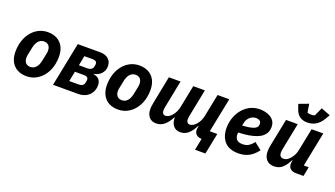

<svg xmlns="http://www.w3.org/2000/svg" viewBox="-75 -1402 3770 2159"><g transform="rotate(20 1810.5 -322.5)"><path d="M240 12Q176 12 129 -14Q82 -40 56.5 -89Q31 -138 31 -207Q31 -230 33 -251Q35 -272 39 -292Q54 -365 91 -420Q128 -475 182 -506Q236 -537 302 -537Q366 -537 413 -511Q460 -485 485.5 -436Q511 -387 511 -318Q511 -296 509 -274.5Q507 -253 503 -233Q489 -161 451.5 -105.5Q414 -50 360 -19Q306 12 240 12ZM245 -101Q285 -101 312 -130.5Q339 -160 350 -216L369 -310Q370 -315 371 -323Q372 -331 372 -341Q372 -366 363.5 -384.5Q355 -403 338.5 -413.5Q322 -424 297 -424Q257 -424 230 -394.5Q203 -365 192 -309L173 -215Q172 -211 171 -202.5Q170 -194 170 -184Q170 -159 178.5 -140.5Q187 -122 204 -111.5Q221 -101 245 -101Z M556 0 661 -525H928Q992 -525 1028.5 -493Q1065 -461 1065 -405Q1065 -356 1032.5 -318.5Q1000 -281 946 -273L945 -268Q996 -259 1015 -231.5Q1034 -204 1034 -169Q1034 -119 1011.5 -80.5Q989 -42 949 -21Q909 0 854 0ZM713 -102H824Q852 -102 869.5 -112.5Q887 -123 891 -144Q893 -154 895 -165.5Q897 -177 897 -183Q897 -204 883.5 -213Q870 -222 847 -222H737ZM754 -306H855Q883 -306 900.5 -317.5Q918 -329 923 -352Q925 -359 926.5 -368.5Q928 -378 928 -384Q928 -405 914.5 -414Q901 -423 878 -423H777Z M1335 12Q1271 12 1224 -14Q1177 -40 1151.5 -89Q1126 -138 1126 -207Q1126 -230 1128 -251Q1130 -272 1134 -292Q1149 -365 1186 -420Q1223 -475 1277 -506Q1331 -537 1397 -537Q1461 -537 1508 -511Q1555 -485 1580.5 -436Q1606 -387 1606 -318Q1606 -296 1604 -274.5Q1602 -253 1598 -233Q1584 -161 1546.5 -105.5Q1509 -50 1455 -19Q1401 12 1335 12ZM1340 -101Q1380 -101 1407 -130.5Q1434 -160 1445 -216L1464 -310Q1465 -315 1466 -323Q1467 -331 1467 -341Q1467 -366 1458.5 -384.5Q1450 -403 1433.5 -413.5Q1417 -424 1392 -424Q1352 -424 1325 -394.5Q1298 -365 1287 -309L1268 -215Q1267 -211 1266 -202.5Q1265 -194 1265 -184Q1265 -159 1273.5 -140.5Q1282 -122 1299 -111.5Q1316 -101 1340 -101Z M2306 140 2334 0H2333Q2296 0 2271.5 -20Q2247 -40 2247 -77Q2247 -85 2248 -94Q2249 -103 2250 -107L2253 -122H2247Q2218 -62 2177.5 -25Q2137 12 2080 12Q2027 12 1997.5 -24Q1968 -60 1968 -122H1963Q1934 -64 1892 -26Q1850 12 1792 12Q1737 12 1707 -23.5Q1677 -59 1677 -117Q1677 -143 1681 -166Q1685 -189 1689 -212L1751 -525H1891L1829 -213Q1826 -199 1823.5 -184.5Q1821 -170 1821 -154Q1821 -133 1831 -119Q1841 -105 1863 -105Q1883 -105 1904 -118.5Q1925 -132 1941 -152Q1958 -172 1971 -200Q1984 -228 1989 -255L2043 -525H2182L2120 -213Q2117 -199 2114.5 -184.5Q2112 -170 2112 -154Q2112 -133 2122 -119Q2132 -105 2154 -105Q2174 -105 2195 -118.5Q2216 -132 2232 -152Q2249 -172 2262 -200Q2275 -228 2280 -255L2334 -525H2474L2391 -112H2481L2430 140Z M2777 12Q2665 12 2610 -49Q2555 -110 2555 -214Q2555 -233 2556.5 -251Q2558 -269 2562 -287Q2576 -356 2613.5 -412.5Q2651 -469 2708.5 -503Q2766 -537 2840 -537Q2870 -537 2902.5 -530Q2935 -523 2963.5 -506.5Q2992 -490 3010 -462Q3028 -434 3028 -391Q3028 -359 3016 -331.5Q3004 -304 2979 -282Q2954 -260 2914.5 -244.5Q2875 -229 2821 -219.5Q2767 -210 2696 -208Q2695 -199 2694.5 -194Q2694 -189 2694 -185Q2694 -148 2714.5 -124.5Q2735 -101 2787 -101Q2822 -101 2851 -115.5Q2880 -130 2915 -174L3001 -106Q2952 -42 2898.5 -15Q2845 12 2777 12ZM2832 -430Q2803 -430 2778.5 -416.5Q2754 -403 2737.5 -378.5Q2721 -354 2715 -320L2711 -297Q2767 -300 2802.5 -307Q2838 -314 2857.5 -324.5Q2877 -335 2884.5 -348Q2892 -361 2892 -377Q2892 -411 2871.5 -420.5Q2851 -430 2832 -430Z M3153 -525H3293L3231 -213Q3228 -199 3226 -185Q3224 -171 3224 -160Q3224 -135 3236 -120Q3248 -105 3273 -105Q3299 -105 3319.5 -118.5Q3340 -132 3357 -153Q3374 -174 3386.5 -199.5Q3399 -225 3405 -255L3459 -525H3599L3516 -112H3575L3553 0H3460Q3423 0 3397.5 -20Q3372 -40 3372 -77Q3372 -85 3373 -94Q3374 -103 3375 -107L3378 -122H3372Q3343 -61 3303 -24.5Q3263 12 3203 12Q3144 12 3111.5 -24Q3079 -60 3079 -124Q3079 -144 3081.5 -162Q3084 -180 3088 -200ZM3384 -579Q3332 -579 3295 -605Q3258 -631 3238 -691L3221 -742L3336 -785L3352 -684Q3360 -681 3372.5 -679Q3385 -677 3397 -677Q3411 -677 3422.5 -679Q3434 -681 3440 -684L3486 -785L3597 -742L3567 -691Q3534 -635 3489 -607Q3444 -579 3384 -579Z"/></g></svg>

Font: IBM Plex Sans
Style: Italic
Weight: 400
Italic angle: -11.31°
Designer: Mike Abbink, Paul van der Laan, Pieter van Rosmalen
Foundry: Bold Monday
Version: Version 3.201